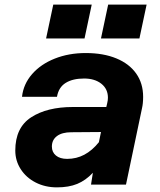

<svg xmlns="http://www.w3.org/2000/svg" viewBox="-20 -797 690 829"><path d="M381 -51Q350 -18 313.5 -3Q277 12 226 12Q175 12 134 -9Q93 -30 69.5 -66.5Q46 -103 46 -147Q46 -246 114.5 -290.5Q183 -335 295 -335H439L443 -352Q446 -364 446 -375Q446 -413 417.5 -435.5Q389 -458 343 -458Q294 -458 263.5 -439Q233 -420 226 -379H75Q81 -434 118.5 -477Q156 -520 216.5 -544Q277 -568 350 -568Q426 -568 482 -545Q538 -522 568 -479.5Q598 -437 598 -379Q598 -350 593 -329L524 0H373ZM270 -111Q310 -111 344 -129Q378 -147 407 -183L416 -227L288 -226Q248 -226 226 -209.5Q204 -193 204 -164Q204 -140 221.5 -125.5Q239 -111 270 -111ZM447 -777H613L582 -631H416ZM210 -777H376L345 -631H179Z"/></svg>

Font: Azeret Mono
Style: Bold Italic
Weight: 700
Italic angle: -12°
Designer: Martin Vácha
Foundry: Displaay
Version: Version 1.000; Glyphs 3.0.3, build 3074